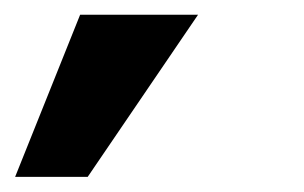

<svg xmlns="http://www.w3.org/2000/svg" viewBox="-77 -98 402 254"><path d="M-57 136H39L185 -78.5H29Z"/></svg>

Font: Anybody UltraCondensed Thin
Style: Bold Italic
Weight: 700
Italic angle: -10°
Version: Version 1.111